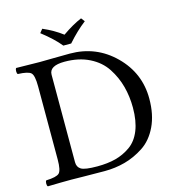

<svg xmlns="http://www.w3.org/2000/svg" viewBox="-118 -913 937 1017"><g transform="rotate(-15 350.5 -405.0)"><path d="M291 -696.8Q254.9 -741.7 189.9 -792L206.1 -812Q266.1 -786.1 312 -751Q369.1 -791 418.9 -812L434.1 -792Q384.3 -753.9 334 -696.8ZM190.9 -84Q190.9 -57.1 211.4 -44.7Q231.9 -32.2 299.8 -32.2Q356.9 -32.2 400.9 -43.7Q444.8 -55.2 482.9 -82Q521 -108.9 541.5 -159.9Q562 -210.9 562 -284.2Q562 -345.2 547.1 -401.1Q532.2 -457 500 -506.1Q467.8 -555.2 409.9 -584Q352.1 -612.8 274.9 -612.8Q190.9 -612.8 190.9 -564ZM147.9 -645Q164.1 -645 218.5 -646Q272.9 -647 313 -647Q457 -647 557.6 -547.6Q658.2 -448.2 658.2 -308.1Q658.2 -220.2 627.7 -156.5Q597.2 -92.8 546.6 -59.8Q496.1 -26.9 442.6 -12.5Q389.2 2 331.1 2Q271 2 215.1 1Q159.2 0 148.9 0Q97.2 0 19 2Q14.2 -2 14.2 -13.9Q14.2 -25.9 19 -30.8Q75.2 -32.7 90.6 -47.4Q106 -62 106 -122.1V-522.9Q106 -583 90.6 -597.4Q75.2 -611.8 19 -613.8Q14.2 -617.7 14.2 -629.9Q14.2 -642.1 19 -647Q99.1 -645 147.9 -645Z"/></g></svg>

Font: Linux Libertine
Style: Regular
Weight: 400
Designer: Philipp H. Poll
Foundry: Philipp H. Poll
Version: Version 5.3.0 ; ttfautohint (v0.9)